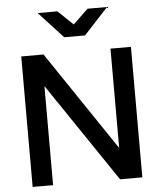

<svg xmlns="http://www.w3.org/2000/svg" viewBox="-61 -996 874 1048"><g transform="rotate(-5 375.5 -471.5)"><path d="M187 0H75V-715H197L603 -113H564V-715H676V0H554L147 -602H187ZM185 -943H293L427 -815H325L458 -943H565L432 -799H318Z"/></g></svg>

Font: Wix Madefor Display SemiBold
Style: Regular
Weight: 600
Designer: Dalton Maag Ltd
Foundry: Dalton Maag Ltd
Version: Version 3.100